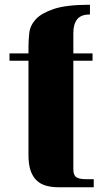

<svg xmlns="http://www.w3.org/2000/svg" viewBox="-20 -728 470 809"><path d="M100 -531Q100 -558 103.5 -589.5Q107 -621 131 -647Q155 -673 207.5 -690.5Q260 -708 359 -708V-667Q321 -667 305 -646.5Q289 -626 289 -589V-503H370V-472H289V-15Q289 10 301.5 18.5Q314 27 341 27H375V61H226Q198 61 174.5 54.5Q151 48 134.5 32.5Q118 17 109 -9Q100 -35 100 -74V-472H20V-503H100Z"/></svg>

Font: Cafe24 ClassicType
Style: Regular
Weight: 400
Designer: Cafe24 thkim, hmlim, mnelim & 4IR
Foundry: Cafe24
Version: Version 1.000